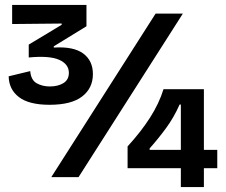

<svg xmlns="http://www.w3.org/2000/svg" viewBox="-20 -715 914 775"><path d="M180 -292Q97 -292 56.5 -323Q16 -354 15 -407L102 -428Q105 -392 128 -379Q151 -366 181 -366Q214 -366 236 -379.5Q258 -393 258 -421Q258 -456 219 -473.5Q180 -491 96 -483V-535L229 -615V-620L29 -618V-695H329V-609L197 -528V-523Q277 -528 316 -499Q355 -470 355 -416Q355 -359 311.5 -325.5Q268 -292 180 -292ZM187 0 608 -660H718L297 0ZM495 -36V-124Q549 -183 585.5 -240Q622 -297 640 -355H803V-110H857V-36H803V40H710V-36ZM584 -110H710V-293H705Q682 -241 650 -197.5Q618 -154 584 -116Z"/></svg>

Font: Bricolage Grotesque 96pt Medium
Style: Regular
Weight: 500
Designer: Mathieu Triay
Foundry: Atelier Triay
Version: Version 1.001; ttfautohint (v1.8.4.7-5d5b);gftools[0.9.33.de